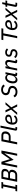

<svg xmlns="http://www.w3.org/2000/svg" viewBox="3832 -4612 792 8497"><g transform="rotate(-90 4228.5 -364.0)"><path d="M7 0 22 -78H114L223 -620H131L147 -698H423L408 -620H316L207 -78H299L283 0Z M570 -698H835Q915 -698 959.5 -658.5Q1004 -619 1004 -550Q1004 -485 968 -434Q932 -383 863 -366L862 -361Q911 -349 937 -319Q963 -289 963 -235Q963 -186 946 -143.5Q929 -101 899 -69Q869 -37 826.5 -18.5Q784 0 733 0H430ZM732 -83Q781 -83 813.5 -107.5Q846 -132 857 -185Q862 -211 864 -223.5Q866 -236 866 -243Q866 -278 842.5 -298Q819 -318 773 -318H587L540 -83ZM766 -397Q818 -397 851.5 -419Q885 -441 895 -490Q900 -513 901.5 -525.5Q903 -538 903 -545Q903 -578 882.5 -596.5Q862 -615 820 -615H646L602 -397Z M1696 -562H1691L1608 -442L1403 -156L1309 -445L1272 -562H1267L1154 0H1063L1203 -698H1317L1432 -328H1435L1693 -698H1815L1675 0H1584Z M2087 0 2227 -698H2479Q2526 -698 2560.5 -685.5Q2595 -673 2617.5 -650Q2640 -627 2650.5 -595.5Q2661 -564 2661 -527Q2661 -477 2644 -433.5Q2627 -390 2595.5 -358Q2564 -326 2519.5 -308Q2475 -290 2420 -290H2239L2181 0ZM2256 -373H2433Q2481 -373 2512.5 -398Q2544 -423 2553 -468Q2559 -498 2561.5 -513Q2564 -528 2564 -539Q2564 -573 2544 -594Q2524 -615 2475 -615H2304Z M2770 0Q2733 0 2714.5 -18.5Q2696 -37 2696 -66Q2696 -75 2699 -90L2829 -740H2918L2785 -76H2860L2845 0Z M3161 12Q3064 12 3012.5 -44Q2961 -100 2961 -206Q2961 -270 2980.5 -328.5Q3000 -387 3035.5 -432Q3071 -477 3121.5 -503.5Q3172 -530 3234 -530Q3266 -530 3296.5 -522Q3327 -514 3351 -496.5Q3375 -479 3389.5 -452.5Q3404 -426 3404 -390Q3404 -305 3318.5 -263Q3233 -221 3052 -219Q3050 -208 3050 -198Q3050 -188 3050 -180Q3050 -129 3079 -97Q3108 -65 3167 -65Q3213 -65 3250.5 -86.5Q3288 -108 3319 -146L3376 -96Q3328 -36 3273.5 -12Q3219 12 3161 12ZM3226 -457Q3168 -457 3125.5 -418Q3083 -379 3069 -312L3063 -284Q3141 -287 3190 -294.5Q3239 -302 3266.5 -314.5Q3294 -327 3304 -345.5Q3314 -364 3314 -388Q3314 -408 3306.5 -421.5Q3299 -435 3286.5 -443Q3274 -451 3258 -454Q3242 -457 3226 -457Z M3392 0 3625 -268 3502 -518H3599L3686 -324H3691L3852 -518H3952L3727 -258L3859 0H3762L3667 -203H3661L3493 0Z M4410 12Q4331 12 4266.5 -17.5Q4202 -47 4168 -113L4239 -166Q4269 -115 4312 -93Q4355 -71 4412 -71Q4454 -71 4485.5 -82Q4517 -93 4539 -111.5Q4561 -130 4572 -155.5Q4583 -181 4583 -211Q4583 -295 4482 -314L4419 -326Q4344 -341 4303.5 -385Q4263 -429 4263 -500Q4263 -543 4279.5 -581.5Q4296 -620 4328 -648.5Q4360 -677 4405.5 -693.5Q4451 -710 4510 -710Q4590 -710 4646 -681Q4702 -652 4737 -604L4669 -546Q4641 -585 4602 -606.5Q4563 -628 4504 -628Q4437 -628 4397 -596.5Q4357 -565 4357 -508Q4357 -426 4457 -407L4519 -394Q4594 -379 4635.5 -335Q4677 -291 4677 -218Q4677 -171 4659.5 -129.5Q4642 -88 4608 -56.5Q4574 -25 4524 -6.5Q4474 12 4410 12Z M5174 0Q5139 0 5121 -18Q5103 -36 5103 -65Q5103 -75 5106 -90L5111 -114H5107Q5075 -49 5036 -18.5Q4997 12 4939 12Q4868 12 4827 -40Q4786 -92 4786 -182Q4786 -244 4802 -306.5Q4818 -369 4849.5 -418.5Q4881 -468 4927.5 -499Q4974 -530 5036 -530Q5084 -530 5122 -505Q5160 -480 5170 -432H5175L5192 -518H5281L5192 -76H5262L5247 0ZM4968 -67Q5003 -67 5027 -81Q5051 -95 5073 -117Q5097 -141 5112.5 -169.5Q5128 -198 5136 -240L5158 -350Q5161 -367 5156 -385Q5151 -403 5137 -417.5Q5123 -432 5101.5 -441.5Q5080 -451 5050 -451Q4988 -451 4949.5 -413Q4911 -375 4897 -303L4882 -228Q4879 -213 4878 -200.5Q4877 -188 4877 -176Q4877 -128 4899 -97.5Q4921 -67 4968 -67Z M5355 0 5459 -518H5548L5527 -412H5532Q5560 -471 5598 -500.5Q5636 -530 5693 -530Q5759 -530 5792 -492Q5825 -454 5825 -388Q5825 -373 5823.5 -356Q5822 -339 5818 -320L5769 -76H5839L5824 0H5747Q5716 0 5697.5 -15Q5679 -30 5679 -61Q5679 -67 5679.5 -72Q5680 -77 5682 -85L5728 -315Q5731 -330 5732 -345Q5733 -360 5733 -370Q5733 -410 5715.5 -430.5Q5698 -451 5659 -451Q5632 -451 5609.5 -440Q5587 -429 5566 -408Q5542 -384 5524.5 -349.5Q5507 -315 5501 -285L5444 0Z M6103 12Q6042 12 5989.5 -12Q5937 -36 5905 -82L5965 -135Q5991 -100 6025 -82Q6059 -64 6104 -64Q6155 -64 6185 -87Q6215 -110 6215 -153Q6215 -177 6201 -194.5Q6187 -212 6145 -220L6103 -227Q6073 -233 6047.5 -243Q6022 -253 6004 -268.5Q5986 -284 5975.5 -307Q5965 -330 5965 -362Q5965 -395 5977 -425.5Q5989 -456 6013 -479Q6037 -502 6074 -516Q6111 -530 6161 -530Q6219 -530 6261.5 -510Q6304 -490 6334 -452L6274 -399Q6257 -423 6228 -438.5Q6199 -454 6155 -454Q6102 -454 6076.5 -431Q6051 -408 6051 -372Q6051 -347 6065.5 -330.5Q6080 -314 6121 -306L6163 -298Q6226 -286 6263.5 -255.5Q6301 -225 6301 -161Q6301 -122 6286.5 -90.5Q6272 -59 6246 -36Q6220 -13 6183.5 -0.5Q6147 12 6103 12Z M7002 -615 6879 0H6785L6908 -615H6701L6718 -698H7226L7209 -615Z M7345 12Q7248 12 7196.5 -44Q7145 -100 7145 -206Q7145 -270 7164.5 -328.5Q7184 -387 7219.5 -432Q7255 -477 7305.5 -503.5Q7356 -530 7418 -530Q7450 -530 7480.5 -522Q7511 -514 7535 -496.5Q7559 -479 7573.5 -452.5Q7588 -426 7588 -390Q7588 -305 7502.5 -263Q7417 -221 7236 -219Q7234 -208 7234 -198Q7234 -188 7234 -180Q7234 -129 7263 -97Q7292 -65 7351 -65Q7397 -65 7434.5 -86.5Q7472 -108 7503 -146L7560 -96Q7512 -36 7457.5 -12Q7403 12 7345 12ZM7410 -457Q7352 -457 7309.5 -418Q7267 -379 7253 -312L7247 -284Q7325 -287 7374 -294.5Q7423 -302 7450.5 -314.5Q7478 -327 7488 -345.5Q7498 -364 7498 -388Q7498 -408 7490.5 -421.5Q7483 -435 7470.5 -443Q7458 -451 7442 -454Q7426 -457 7410 -457Z M7576 0 7809 -268 7686 -518H7783L7870 -324H7875L8036 -518H8136L7911 -258L8043 0H7946L7851 -203H7845L7677 0Z M8254 0Q8212 0 8193 -19.5Q8174 -39 8174 -71Q8174 -79 8175 -88.5Q8176 -98 8178 -106L8245 -442H8170L8185 -518H8223Q8252 -518 8262 -529Q8272 -540 8277 -567L8296 -661H8378L8350 -518H8457L8442 -442H8334L8261 -76H8363L8348 0Z"/></g></svg>

Font: IBM Plex Sans Text
Style: Italic
Weight: 450
Italic angle: -11°
Designer: Mike Abbink, Paul van der Laan, Pieter van Rosmalen
Foundry: Bold Monday
Version: Version 3.005